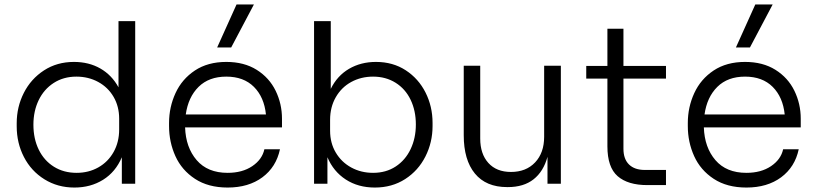

<svg xmlns="http://www.w3.org/2000/svg" viewBox="-20 -825 3662 862"><path d="M55 -258V-272Q55 -345 87 -408Q119 -471 177.5 -509Q236 -547 312 -547Q379 -547 430.5 -517.5Q482 -488 512 -433V-730H587V0H527V-119Q499 -53 443 -18Q387 17 314 17Q239 17 179.5 -20Q120 -57 87.5 -120Q55 -183 55 -258ZM515 -244V-292Q515 -347 490 -390Q465 -433 421 -457Q377 -481 323 -481Q265 -481 221 -452.5Q177 -424 153.5 -375Q130 -326 130 -265Q130 -202 154 -153Q178 -104 222 -76.5Q266 -49 324 -49Q378 -49 421.5 -73.5Q465 -98 490 -142.5Q515 -187 515 -244Z M739 -259V-273Q739 -344 768 -407Q797 -470 855 -508.5Q913 -547 996 -547Q1076 -547 1132.5 -511.5Q1189 -476 1217.5 -417.5Q1246 -359 1246 -292V-253H811Q814 -163 863 -106Q912 -49 1002 -49Q1068 -49 1112.5 -79Q1157 -109 1167 -155H1237Q1220 -75 1158 -29Q1096 17 1002 17Q915 17 855.5 -22Q796 -61 767.5 -124Q739 -187 739 -259ZM1174 -311Q1166 -389 1120 -435Q1074 -481 996 -481Q918 -481 871.5 -435Q825 -389 814 -311ZM1042 -805H1120L1018 -612H955Z M1450 -119V0H1390V-730H1465V-426Q1494 -485 1547 -516Q1600 -547 1668 -547Q1744 -547 1801.5 -509.5Q1859 -472 1890.5 -409.5Q1922 -347 1922 -273V-259Q1922 -186 1890 -122.5Q1858 -59 1799 -21Q1740 17 1663 17Q1588 17 1532.5 -19Q1477 -55 1450 -119ZM1847 -266Q1847 -328 1823.5 -377Q1800 -426 1756 -453.5Q1712 -481 1655 -481Q1601 -481 1557 -457Q1513 -433 1487.5 -388.5Q1462 -344 1462 -287V-238Q1462 -183 1487.5 -140Q1513 -97 1557 -73Q1601 -49 1655 -49Q1713 -49 1756.5 -77.5Q1800 -106 1823.5 -155.5Q1847 -205 1847 -266Z M2062 -218V-530H2136V-203Q2136 -134 2172.5 -93.5Q2209 -53 2274 -53Q2342 -53 2382.5 -96Q2423 -139 2423 -211V-530H2498V0H2438V-121Q2420 -55 2375.5 -20Q2331 15 2260 15H2257Q2162 15 2112 -46Q2062 -107 2062 -218Z M2707 -168V-472H2612V-529H2707V-696H2779V-529H2970V-472H2779V-157Q2779 -111 2804 -86.5Q2829 -62 2875 -62H2970V6H2886Q2799 6 2753 -34Q2707 -74 2707 -168Z M3068 -259V-273Q3068 -344 3097 -407Q3126 -470 3184 -508.5Q3242 -547 3325 -547Q3405 -547 3461.5 -511.5Q3518 -476 3546.5 -417.5Q3575 -359 3575 -292V-253H3140Q3143 -163 3192 -106Q3241 -49 3331 -49Q3397 -49 3441.5 -79Q3486 -109 3496 -155H3566Q3549 -75 3487 -29Q3425 17 3331 17Q3244 17 3184.5 -22Q3125 -61 3096.5 -124Q3068 -187 3068 -259ZM3503 -311Q3495 -389 3449 -435Q3403 -481 3325 -481Q3247 -481 3200.5 -435Q3154 -389 3143 -311ZM3371 -805H3449L3347 -612H3284Z"/></svg>

Font: Sora-SIA Light
Style: Regular
Weight: 300
Designer: Jonathan Barnbrook, Julián Moncada
Foundry: Barnbrook Fonts
Version: Version 2.000